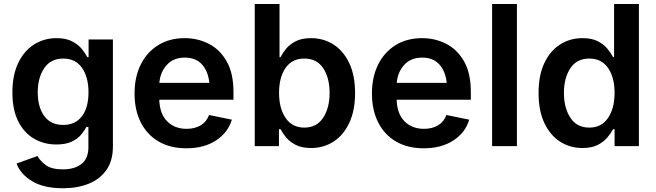

<svg xmlns="http://www.w3.org/2000/svg" viewBox="-20 -748 3358 983"><path d="M302.7 215.8Q204.1 215.8 144.5 179.7Q85 143.6 64.5 89.4L171.9 50.8Q184.6 74.2 213.6 96.7Q242.7 119.1 302.2 119.1Q361.3 119.1 397 91.6Q432.6 64 432.6 5.4V-97.7H421.9Q412.1 -78.1 394 -57.1Q376 -36.1 345.7 -22.2Q315.4 -8.3 268.1 -8.3Q205.6 -8.3 154.5 -37.8Q103.5 -67.4 73.5 -126.5Q43.5 -185.5 43.5 -274.4Q43.5 -363.8 73.5 -426Q103.5 -488.3 154.8 -520.5Q206.1 -552.7 269 -552.7Q317.4 -552.7 348.6 -536.6Q379.9 -520.5 398.4 -497.8Q417 -475.1 426.8 -455.6H433.6V-545.9H558.1V1.5Q558.1 74.7 524.9 122.1Q491.7 169.4 434.1 192.6Q376.5 215.8 302.7 215.8ZM303.7 -108.4Q365.7 -108.4 399.4 -152.8Q433.1 -197.3 433.1 -275.4Q433.1 -353 399.9 -400.6Q366.7 -448.2 303.7 -448.2Q239.3 -448.2 206.3 -398.9Q173.3 -349.6 173.3 -275.4Q173.3 -199.7 206.5 -154.1Q239.7 -108.4 303.7 -108.4Z M934.1 11.2Q851.6 11.2 792.2 -23.4Q732.9 -58.1 700.9 -121.1Q668.9 -184.1 668.9 -269.5Q668.9 -353.5 700.4 -417.2Q731.9 -481 789.8 -516.8Q847.7 -552.7 925.8 -552.7Q992.2 -552.7 1049.1 -523.7Q1106 -494.6 1140.6 -433.8Q1175.3 -373 1175.3 -277.3V-237.3H795.4Q797.9 -164.6 836.2 -126.5Q874.5 -88.4 935.5 -88.4Q977.5 -88.4 1007.6 -106.4Q1037.6 -124.5 1050.3 -159.2L1167 -135.3Q1147.5 -69.3 1086.2 -29.1Q1024.9 11.2 934.1 11.2ZM795.9 -323.7H1051.8Q1045.9 -382.3 1014.4 -417.7Q982.9 -453.1 926.3 -453.1Q868.2 -453.1 834.2 -415.8Q800.3 -378.4 795.9 -323.7Z M1572.3 9.8Q1525.4 9.8 1494.4 -6.1Q1463.4 -22 1444.8 -44.4Q1426.3 -66.9 1416.5 -86.4H1408.2V0H1284.2V-727.5H1411.1V-455.6H1416.5Q1425.8 -474.6 1443.8 -497.3Q1461.9 -520 1493.2 -536.4Q1524.4 -552.7 1572.8 -552.7Q1635.7 -552.7 1686.8 -520.5Q1737.8 -488.3 1767.8 -425.5Q1797.9 -362.8 1797.9 -272Q1797.9 -182.1 1768.3 -119.1Q1738.8 -56.2 1688 -23.2Q1637.2 9.8 1572.3 9.8ZM1538.1 -94.7Q1601.6 -94.7 1634.5 -145.3Q1667.5 -195.8 1667.5 -272.5Q1667.5 -348.6 1635 -398.4Q1602.5 -448.2 1538.1 -448.2Q1475.1 -448.2 1441.9 -400.1Q1408.7 -352.1 1408.7 -272.5Q1408.7 -192.9 1442.4 -143.8Q1476.1 -94.7 1538.1 -94.7Z M2149.4 11.2Q2066.9 11.2 2007.6 -23.4Q1948.2 -58.1 1916.3 -121.1Q1884.3 -184.1 1884.3 -269.5Q1884.3 -353.5 1915.8 -417.2Q1947.3 -481 2005.1 -516.8Q2063 -552.7 2141.1 -552.7Q2207.5 -552.7 2264.4 -523.7Q2321.3 -494.6 2356 -433.8Q2390.6 -373 2390.6 -277.3V-237.3H2010.7Q2013.2 -164.6 2051.5 -126.5Q2089.8 -88.4 2150.9 -88.4Q2192.9 -88.4 2222.9 -106.4Q2252.9 -124.5 2265.6 -159.2L2382.3 -135.3Q2362.8 -69.3 2301.5 -29.1Q2240.2 11.2 2149.4 11.2ZM2011.2 -323.7H2267.1Q2261.2 -382.3 2229.7 -417.7Q2198.2 -453.1 2141.6 -453.1Q2083.5 -453.1 2049.6 -415.8Q2015.6 -378.4 2011.2 -323.7Z M2626.5 -727.5V0H2499.5V-727.5Z M2962.4 9.8Q2897.9 9.8 2846.9 -23.2Q2795.9 -56.2 2766.6 -119.1Q2737.3 -182.1 2737.3 -272Q2737.3 -362.8 2767.1 -425.5Q2796.9 -488.3 2847.9 -520.5Q2898.9 -552.7 2961.9 -552.7Q3010.7 -552.7 3041.7 -536.4Q3072.8 -520 3090.8 -497.3Q3108.9 -474.6 3118.7 -455.6H3124V-727.5H3251V0H3126.5V-86.4H3118.7Q3108.4 -66.9 3089.8 -44.4Q3071.3 -22 3040.3 -6.1Q3009.3 9.8 2962.4 9.8ZM2997.1 -94.7Q3059.1 -94.7 3092.8 -143.8Q3126.5 -192.9 3126.5 -272.5Q3126.5 -352.1 3093 -400.1Q3059.6 -448.2 2997.1 -448.2Q2932.6 -448.2 2899.9 -398.4Q2867.2 -348.6 2867.2 -272.5Q2867.2 -195.8 2900.1 -145.3Q2933.1 -94.7 2997.1 -94.7Z"/></svg>

Font: Inter-SemiBold
Style: Regular
Weight: 600
Designer: Rasmus Andersson
Foundry: rsms
Version: Version 4.000;git-a52131595